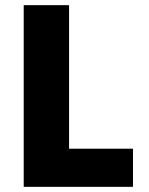

<svg xmlns="http://www.w3.org/2000/svg" viewBox="-20 -725 580 745"><path d="M72 0V-705H248V-148H496V0Z"/></svg>

Font: Nunito Sans 7pt Condensed Black
Style: Regular
Weight: 900
Width: 3
Designer: Vernon Adams
Foundry: Vernon Adams
Version: Version 3.101;gftools[0.9.27]